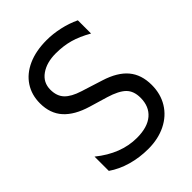

<svg xmlns="http://www.w3.org/2000/svg" viewBox="-224 -891 1017 1017"><g transform="rotate(-45 284.5 -382.5)"><path d="M52 -54V-161Q162 -72 281 -72Q361 -72 403 -108Q445 -144 445 -209Q445 -260 416.5 -288Q388 -316 322 -336L221 -366Q134 -392 90.5 -440.5Q47 -489 47 -565Q47 -628 78.5 -676Q110 -724 169 -750.5Q228 -777 309 -777Q356 -777 406 -766Q456 -755 500 -734V-635Q446 -666 398 -679.5Q350 -693 293 -693Q225 -693 181 -662Q137 -631 137 -577Q137 -529 163.5 -501Q190 -473 247 -455L367 -417Q453 -390 494 -341Q535 -292 535 -215Q535 -148 503.5 -96.5Q472 -45 414.5 -16.5Q357 12 283 12Q217 12 157.5 -5Q98 -22 52 -54Z"/></g></svg>

Font: Application
Style: Regular
Weight: 400
Designer: Wei Huang
Foundry: Wei Huang
Version: Version 0.012